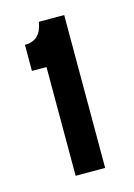

<svg xmlns="http://www.w3.org/2000/svg" viewBox="-73 -712 338 484"><g transform="rotate(-15 96.0 -469.5)"><path d="M65 -270V-554H27V-622Q48 -622 60 -633.5Q72 -645 76 -669H142V-270Z"/></g></svg>

Font: Bricolage Grotesque 36pt Condensed
Style: Regular
Weight: 400
Width: 3
Designer: Mathieu Triay
Foundry: Atelier Triay
Version: Version 1.001;gftools[0.9.33.dev8+g029e19f]